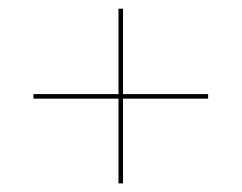

<svg xmlns="http://www.w3.org/2000/svg" viewBox="-20 -437 559 444"><path d="M254 -12.9V-208.9H57.3V-219.4H254V-416.9H264.5V-219.4H461.3V-208.9H264.5V-12.9Z"/></svg>

Font: Playfair 144pt SemiCondensed Medium
Style: Regular
Weight: 500
Width: 4
Designer: Claus Eggers Sørensen
Foundry: Claus Eggers Sørensen
Version: Version 2.203